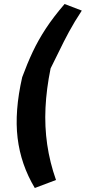

<svg xmlns="http://www.w3.org/2000/svg" viewBox="-20 -743 429 960"><path d="M154 197Q84 80 68 -53Q52 -186 91 -357Q116 -425 143.5 -483.5Q171 -542 209 -600Q247 -658 303 -723L389 -690Q352 -634 325 -584Q298 -534 276.5 -489Q255 -444 233 -401Q212 -298 207.5 -204Q203 -110 216 -20.5Q229 69 260 157Z"/></svg>

Font: Nunito Sans 7pt Condensed ExtraBold
Style: Italic
Weight: 800
Width: 3
Italic angle: -9°
Designer: Vernon Adams
Foundry: Vernon Adams
Version: Version 3.101;gftools[0.9.27]